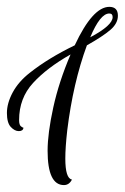

<svg xmlns="http://www.w3.org/2000/svg" viewBox="-32 -519 361 555"><path d="M152.8 16Q105.6 16 105.6 -83.2Q105.6 -133.6 122 -208.4Q138.4 -283.2 172 -361.6Q104 -323.2 63.6 -279.2Q23.2 -235.2 23.2 -172Q23.2 -157.6 28.8 -153.6Q34.4 -149.6 36 -149.6Q34.4 -140 22.4 -140Q10.4 -140 -0.8 -152Q-12 -164 -12 -192.4Q-12 -220.8 4.8 -252Q21.6 -283.2 54.4 -308.8Q108 -351.2 184 -388Q236 -499.2 284 -499.2Q308.8 -499.2 308.8 -473.6Q308.8 -451.2 286.8 -432.4Q264.8 -413.6 219.2 -388Q179.2 -279.2 162.4 -142.4Q156.8 -92.8 156.8 -60.8Q156.8 -3.2 176 0Q168 16 152.8 16ZM284 -480Q257.6 -480 228.8 -411.2Q293.6 -445.6 293.6 -469.6Q293.6 -480 284 -480Z"/></svg>

Font: Rouge Script
Style: Regular
Weight: 400
Designer: Sabrina Mariela Lopez
Foundry: Typesenses
Version: Version 1.003